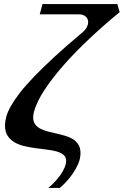

<svg xmlns="http://www.w3.org/2000/svg" viewBox="-20 -736 615 955"><path d="M149.4 -181.6Q145 -165.5 145 -152.3Q145 -130.9 155 -117.4Q165 -104 181.6 -95.5Q198.2 -86.9 219.5 -81.5Q240.7 -76.2 262.7 -71.3Q284.7 -66.4 305.9 -60.1Q327.1 -53.7 343.8 -43Q360.4 -32.2 370.4 -15.9Q380.4 0.5 380.4 25.9Q380.4 52.7 368.7 79.6Q356.9 106.4 340.6 129.6Q324.2 152.8 306.6 171.1Q289.1 189.5 276.9 198.7H220.2Q236.8 185.1 252.9 168Q269 150.9 281.5 132.8Q293.9 114.7 301.5 96.9Q309.1 79.1 309.1 64Q309.1 44.9 295.9 34.2Q282.7 23.4 261.5 17.3Q240.2 11.2 212.9 8.1Q185.5 4.9 157 1Q128.4 -2.9 101.1 -9.3Q73.7 -15.6 52.5 -28.1Q31.2 -40.5 18.1 -60.3Q4.9 -80.1 4.9 -111.3Q4.9 -132.3 11.5 -156.2Q18.1 -180.2 34.7 -209.5Q51.3 -238.8 79.1 -274.7Q106.9 -310.5 149.7 -355Q192.4 -399.4 251.5 -453.9Q310.5 -508.3 389.2 -574.2Q404.8 -586.9 411.6 -600.3Q418.5 -613.8 418.5 -625.5Q418.5 -642.6 406.2 -653.6Q394 -664.6 372.1 -664.6H177.7L191.4 -715.8H563.5L575.2 -675.8Q495.6 -610.4 424.1 -543Q352.5 -475.6 295.9 -411.1Q239.3 -346.7 200.9 -288.1Q162.6 -229.5 149.4 -181.6Z"/></svg>

Font: Arian AMU Serif
Style: Bold Italic
Weight: 700
Italic angle: -15°
Designer: Ruben Hakobyan (Tarumian)
Foundry: Ruben Hakobyan (Tarumian)
Version: Version 1.002